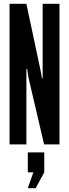

<svg xmlns="http://www.w3.org/2000/svg" viewBox="-20 -755 361 1004"><path d="M30 0V-735H118L192.5 -384.5L199.5 -345.5H203V-735H291V0H210.5L129 -349L122 -394.5H118V0ZM125.5 229 154.5 146H125.5V42H211.5V146L166.5 229Z"/></svg>

Font: League Gothic SemiCondensed
Style: Regular
Weight: 400
Width: 4
Designer: The League of Moveable Type
Version: Version 2.001